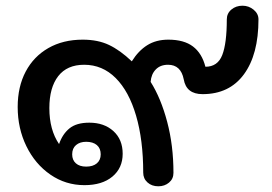

<svg xmlns="http://www.w3.org/2000/svg" viewBox="-20 -639 952 673"><path d="M482 -34Q482 -148 457 -233.5Q432 -319 385.5 -365.5Q339 -412 275 -412Q215 -412 184 -372Q153 -332 153 -260Q153 -184 187 -134Q199 -169 223.5 -189Q248 -209 293 -209Q345 -209 377.5 -179.5Q410 -150 410 -100Q410 -50 374 -20Q338 10 276 10Q210 10 156.5 -27Q103 -64 72.5 -126.5Q42 -189 42 -264Q42 -335 70 -388Q98 -441 149.5 -470.5Q201 -500 270 -500Q323 -500 362 -481.5Q401 -463 442 -424Q465 -461 496 -480.5Q527 -500 570 -500Q625 -500 656.5 -476Q688 -452 700 -405Q743 -405 759 -446Q775 -487 775 -571Q775 -592 791 -605.5Q807 -619 830 -619Q852 -619 869 -605Q886 -591 886 -571Q886 -448 835 -378.5Q784 -309 690 -309Q633 -309 624 -361Q614 -412 569 -412Q542 -412 526 -395.5Q510 -379 508 -352Q544 -295 566 -212Q588 -129 588 -33Q588 -12 572.5 1Q557 14 535 14Q512 14 497 0.5Q482 -13 482 -34ZM333 -98Q333 -119 319.5 -130.5Q306 -142 282 -142Q260 -142 246.5 -130.5Q233 -119 233 -98Q233 -78 246 -66.5Q259 -55 282 -55Q306 -55 319.5 -66.5Q333 -78 333 -98Z"/></svg>

Font: Kodchasan SemiBold
Style: Regular
Weight: 600
Version: Version 1.000; ttfautohint (v1.6)